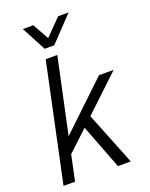

<svg xmlns="http://www.w3.org/2000/svg" viewBox="-163 -974 826 1059"><g transform="rotate(-20 250.0 -445.0)"><path d="M292 -310.5 416 0H340.8L240.2 -261.7L121.1 -150.4L88.9 0H21.5L168 -690.4H236.3L141.6 -248L414.1 -506.8H500ZM106.4 -889.6H168L220.7 -794.9L313.5 -889.6H375L238.3 -746.1H182.6Z"/></g></svg>

Font: Dinish
Style: Italic
Weight: 400
Italic angle: -12°
Designer: Bert Driehuis
Foundry: Playbeing
Version: Version 3.002; git-62d0f29-release